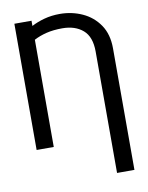

<svg xmlns="http://www.w3.org/2000/svg" viewBox="-99 -792 822 1066"><g transform="rotate(-10 312.5 -259.5)"><path d="M571 203.1H473V-481.5Q473 -564.6 429 -602.6Q384.9 -640.6 312.5 -640.6Q262.1 -640.6 222.7 -630.9Q183.2 -621.1 152 -604.4V0H55.4V-711.6H152V-682.2Q183.6 -699.2 224.6 -710.4Q265.6 -721.6 312.5 -721.6Q380 -721.6 438.9 -695Q497.9 -668.3 534.4 -615.1Q571 -561.8 571 -481.5Z"/></g></svg>

Font: Inter UI
Style: Regular
Weight: 400
Designer: Rasmus Andersson
Foundry: rsms
Version: Version 2.2